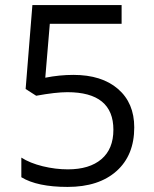

<svg xmlns="http://www.w3.org/2000/svg" viewBox="-20 -734 612 764"><path d="M272 -436Q384.8 -436 449.5 -380.1Q514.2 -324.2 514.2 -227.1Q514.2 -116.2 443.6 -53.2Q373 9.8 249 9.8Q128.4 9.8 64.9 -28.8V-106.9Q99.1 -85 149.9 -72.5Q200.7 -60.1 250 -60.1Q335.9 -60.1 383.5 -100.6Q431.2 -141.1 431.2 -217.8Q431.2 -367.2 248 -367.2Q201.7 -367.2 124 -353L82 -379.9L108.9 -713.9H463.9V-639.2H178.2L160.2 -424.8Q216.3 -436 272 -436Z"/></svg>

Font: f0_2797  
Style: Regular
Weight: 400
Foundry: Ascender Corporation
Version: Version 1.10